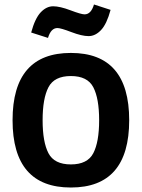

<svg xmlns="http://www.w3.org/2000/svg" viewBox="-20 -822 632 856"><path d="M196 -139Q222 -89 296 -89Q370 -89 396 -139Q422 -189 422 -286Q422 -383 396 -433Q370 -483 296 -483Q222 -483 196 -433Q170 -383 170 -286Q170 -189 196 -139ZM556 -286Q556 14 296 14Q36 14 36 -286Q36 -586 296 -586Q556 -586 556 -286ZM236 -697Q207 -697 194 -653L119 -677Q136 -740 161.5 -767Q187 -794 217 -794Q247 -794 294.5 -776Q342 -758 357 -758Q386 -758 399 -802L473 -778Q456 -715 430.5 -688Q405 -661 375 -661Q345 -661 298 -679Q251 -697 236 -697Z"/></svg>

Font: Sintony
Style: Bold
Weight: 700
Designer: Eduardo Rodriguez Tunni
Foundry: Eduardo Rodriguez Tunni
Version: Version 1.001